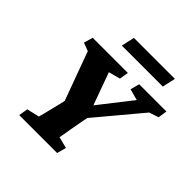

<svg xmlns="http://www.w3.org/2000/svg" viewBox="-191 -881 1032 1032"><g transform="rotate(45 325.5 -364.5)"><path d="M589.8 -503.9 308.6 -168 381.8 -275.4 370.1 -221.7Q368.2 -210 363.8 -188Q359.4 -166 355.5 -141.6Q351.6 -117.2 348.1 -97.7Q344.7 -78.1 342.8 -69.3L408.2 -52.7L393.6 0H105.5L114.3 -52.7L185.5 -69.3Q188.5 -78.1 193.4 -98.1Q198.2 -118.2 204.1 -141.6Q210 -165 215.3 -187Q220.7 -209 223.6 -221.7L235.4 -275.4L246.1 -168L123 -503.9L76.2 -521.5L90.8 -573.2H358.4L349.6 -521.5L283.2 -503.9L358.4 -296.9H333L495.1 -503.9L430.7 -521.5L444.3 -573.2H651.4L643.6 -521.5ZM248 -729.5H559.6L543 -654.3H231.4Z"/></g></svg>

Font: Crimson Pro ExtraBold
Style: Italic
Weight: 800
Italic angle: -12°
Designer: Jacques Le Bailly
Foundry: Baron von Fonthausen
Version: Version 1.003